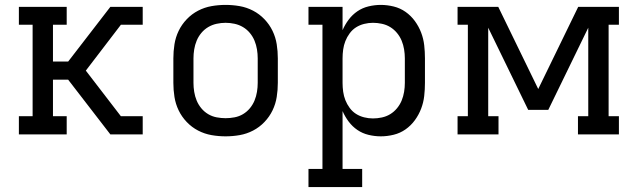

<svg xmlns="http://www.w3.org/2000/svg" viewBox="-20 -548 2590 783"><path d="M57 0V-74H113V-447H57V-520H252V-447H196V-297H258L430 -520H562V-447H473L330 -260L473 -74H562V0H430L258 -223H196V-74H252V0Z M900 8Q871 8 842.5 3Q814 -2 788 -15.5Q762 -29 741.5 -50.5Q721 -72 708.5 -98Q696 -124 691.5 -152.5Q687 -181 687 -210V-310Q687 -339 691.5 -367.5Q696 -396 708.5 -422Q721 -448 741.5 -469.5Q762 -491 788 -504.5Q814 -518 842.5 -523Q871 -528 900 -528Q929 -528 957.5 -523Q986 -518 1012 -504.5Q1038 -491 1058.5 -469.5Q1079 -448 1091.5 -422Q1104 -396 1108.5 -367.5Q1113 -339 1113 -310V-210Q1113 -181 1108.5 -152.5Q1104 -124 1091.5 -98Q1079 -72 1058.5 -50.5Q1038 -29 1012 -15.5Q986 -2 957.5 3Q929 8 900 8ZM900 -66Q918 -66 936.5 -69.5Q955 -73 971 -82.5Q987 -92 999 -106.5Q1011 -121 1018 -138Q1025 -155 1028 -173.5Q1031 -192 1031 -210V-310Q1031 -328 1028 -346.5Q1025 -365 1018 -382Q1011 -399 999 -413.5Q987 -428 971 -437.5Q955 -447 936.5 -451Q918 -455 900 -455Q882 -455 863.5 -451Q845 -447 829 -437.5Q813 -428 801 -413.5Q789 -399 782 -382Q775 -365 772 -346.5Q769 -328 769 -310V-210Q769 -192 772 -173.5Q775 -155 782 -138Q789 -121 801 -106.5Q813 -92 829 -82.5Q845 -73 863.5 -69.5Q882 -66 900 -66Z M1238 215V141H1295V-447H1238V-520H1377V-425Q1387 -448 1402 -468Q1417 -488 1437.5 -502Q1458 -516 1483 -522Q1508 -528 1533 -528Q1559 -528 1585.5 -521.5Q1612 -515 1634 -499.5Q1656 -484 1672 -462Q1688 -440 1697.5 -415Q1707 -390 1710 -363.5Q1713 -337 1713 -310V-210Q1713 -183 1710 -156.5Q1707 -130 1697.5 -105Q1688 -80 1672 -58Q1656 -36 1634 -20.5Q1612 -5 1585.5 1.5Q1559 8 1533 8Q1508 8 1483 2Q1458 -4 1437.5 -18Q1417 -32 1402 -52Q1387 -72 1377 -95V141H1457V215ZM1501 -65Q1519 -65 1537.5 -69Q1556 -73 1571.5 -82.5Q1587 -92 1599 -106.5Q1611 -121 1618 -138Q1625 -155 1628 -173.5Q1631 -192 1631 -210V-310Q1631 -328 1628 -346.5Q1625 -365 1618 -382Q1611 -399 1599 -413.5Q1587 -428 1571.5 -437.5Q1556 -447 1537.5 -451Q1519 -455 1501 -455Q1483 -455 1465 -450.5Q1447 -446 1432 -436.5Q1417 -427 1406 -412Q1395 -397 1388.5 -380.5Q1382 -364 1379.5 -346Q1377 -328 1377 -310V-210Q1377 -192 1379.5 -174Q1382 -156 1388.5 -139.5Q1395 -123 1406 -108Q1417 -93 1432 -83.5Q1447 -74 1465 -69.5Q1483 -65 1501 -65Z M1846 0V-74H1888V-447H1846V-520H2012L2175 -185L2338 -520H2504V-447H2462V-74H2504V0H2337V-74H2379V-435L2216 -100H2134L1971 -435V-74H2013V0Z"/></svg>

Font: Iosevka Plex Etoile
Style: Regular
Weight: 400
Designer: Belleve Invis
Foundry: Belleve Invis
Version: Version 25.1.1; ttfautohint (v1.8.4)